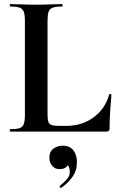

<svg xmlns="http://www.w3.org/2000/svg" viewBox="-20 -645 585 941"><path d="M213 -543V-85Q213 -61 217 -48.5Q221 -36 233.5 -32Q246 -28 270 -28H304Q382 -28 439 -70Q496 -112 515 -182Q516 -185 521 -184Q526 -183 526 -180Q523 -147 520 -100.5Q517 -54 517 -15Q517 0 502 0H30Q28 0 28 -6Q28 -12 30 -12Q61 -12 76 -17Q91 -22 96.5 -37Q102 -52 102 -81V-544Q102 -573 96.5 -587.5Q91 -602 76 -607.5Q61 -613 30 -613Q28 -613 28 -619Q28 -625 30 -625Q54 -625 87.5 -623.5Q121 -622 157 -622Q195 -622 227 -623.5Q259 -625 284 -625Q287 -625 287 -619Q287 -613 284 -613Q254 -613 238.5 -607.5Q223 -602 218 -587Q213 -572 213 -543ZM281 275Q277 277 273.5 272.5Q270 268 274 265Q292 251 307 234.5Q322 218 322 198Q322 175 313 166Q304 157 290 156L317 137Q318 160 306.5 172Q295 184 271 184Q250 184 236 168Q222 152 222 127Q222 98 242 83.5Q262 69 287 69Q322 69 339.5 91.5Q357 114 357 150Q357 192 335 222Q313 252 281 275Z"/></svg>

Font: Cormorant Garamond Light
Style: Bold
Weight: 700
Version: Version 4.001